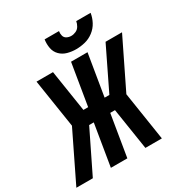

<svg xmlns="http://www.w3.org/2000/svg" viewBox="-234 -1105 1197 1262"><g transform="rotate(-30 364.5 -474.5)"><path d="M-21 0H104L258 -315H293L241 0H366L418 -315H454L503 0H628L571 -368L750 -735H625L472 -420H436L488 -735H363L311 -420H275L226 -735H101L158 -368ZM434 -789Q468 -789 502.5 -797.5Q537 -806 566.5 -828.5Q596 -851 613 -883Q630 -915 635 -949H526Q523 -931 513 -914Q503 -897 485.5 -889Q468 -881 450 -881Q432 -881 416.5 -889Q401 -897 396.5 -914Q392 -931 395 -949H286Q281 -916 287 -883.5Q293 -851 315.5 -828.5Q338 -806 369.5 -797.5Q401 -789 434 -789Z"/></g></svg>

Font: Iosevka Sparkle
Style: Bold Italic
Weight: 700
Italic angle: -9°
Designer: Belleve Invis
Foundry: Belleve Invis
Version: Version 4.5.0; ttfautohint (v1.8.3)